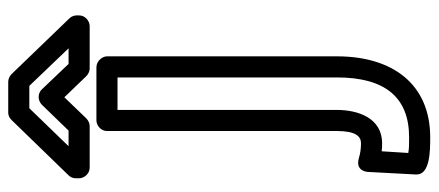

<svg xmlns="http://www.w3.org/2000/svg" viewBox="-312 -490 1040 455"><g transform="rotate(-90 207.5 -262.0)"><path d="M96 124C157 124 175 65 175 17V-503H252V17C252 132 204 188 110 188C94 188 83 188 73 186L77 123C84 124 89 124 96 124ZM110 238C236 238 302 149 302 17V-528C302 -539 291 -553 276 -553H150C139 -553 125 -543 125 -528V17C125 62 112 74 96 74C82 74 71 72 61 69C30 60 28 88 28 92L22 204C20 238 79 238 110 238ZM321 -619H284L224 -682C215 -692 198 -693 187 -682L126 -619H89L179 -712H232ZM399 -600C399 -605 397 -612 392 -617L260 -754C256 -758 249 -762 242 -762H168C162 -762 156 -759 151 -754L20 -619C16 -615 13 -609 13 -602V-594C13 -583 23 -569 38 -569H137C143 -569 150 -572 155 -577L205 -629L255 -577C259 -573 266 -569 273 -569H374C385 -569 399 -579 399 -594Z"/></g></svg>

Font: Asimov
Style: NarOu
Weight: 500
Designer: Google
Version: Version 2.000980; 2014